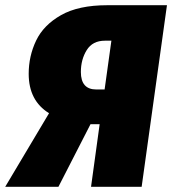

<svg xmlns="http://www.w3.org/2000/svg" viewBox="-70 -716 660 736"><path d="M570 -696 473 0H279L312 -240H277L154 0H-50L118 -282Q40 -330 40 -433Q40 -501 68.5 -560.5Q97 -620 164 -658Q231 -696 341 -696ZM357 -560H332Q285 -560 262.5 -524Q240 -488 240 -440Q240 -373 299 -373H331Z"/></svg>

Font: Fira Sans Condensed Black
Style: Italic
Weight: 900
Width: 3
Italic angle: -8°
Designer: Carrois Corporate & Edenspiekermann AG
Foundry: Carrois Corporate GbR & Edenspiekermann AG
Version: Version 4.203